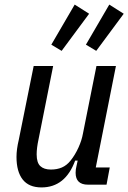

<svg xmlns="http://www.w3.org/2000/svg" viewBox="-20 -806 560 838"><path d="M212 -518 148 -197Q140 -160 140 -132Q140 -96 156 -81Q172 -66 202 -66Q229 -66 250 -75Q271 -84 288 -105Q308 -130 322.5 -162Q337 -194 342 -223L401 -518H486L398 -75H459L445 0H364Q310 0 310 -52Q310 -60 311 -67Q312 -74 314 -82L319 -105H308Q265 12 161 12Q106 12 79 -22.5Q52 -57 52 -121Q52 -138 54.5 -156.5Q57 -175 62 -196L127 -518ZM249 -584 204 -611 306 -786 369 -746ZM400 -584 355 -611 457 -786 520 -746Z"/></svg>

Font: IBM Plex Sans Cond Text
Style: Italic
Weight: 450
Width: 3
Italic angle: -11°
Designer: Mike Abbink, Paul van der Laan, Pieter van Rosmalen
Foundry: Bold Monday
Version: Version 1.3